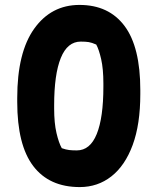

<svg xmlns="http://www.w3.org/2000/svg" viewBox="-20 -740 640 780"><path d="M303 -720Q422 -720 486 -634.5Q550 -549 550 -374V-358Q550 -235 519 -151Q488 -67 432.5 -23.5Q377 20 304 20Q180 20 115 -65.5Q50 -151 50 -326V-342Q50 -527 119 -623.5Q188 -720 303 -720ZM200 -299Q200 -240 209.5 -199.5Q219 -159 231 -138Q248 -132 261 -130.5Q274 -129 292 -129Q346 -129 373 -195.5Q400 -262 400 -388V-401Q400 -460 391 -499.5Q382 -539 371 -559Q353 -567 340.5 -569Q328 -571 308 -571Q254 -571 227 -504.5Q200 -438 200 -312Z"/></svg>

Font: Recursive Mn Csl St XBd
Style: Regular
Weight: 800
Monospace: yes
Version: Version 1.079;hotconv 1.0.112;makeotfexe 2.5.65598; ttfautoh